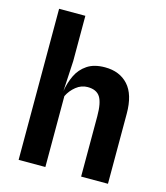

<svg xmlns="http://www.w3.org/2000/svg" viewBox="-115 -869 828 957"><g transform="rotate(15 299.0 -390.0)"><path d="M71 0V-779.5H206.5V-545.5L198 -390V-389.5Q205 -433 223.2 -471.2Q241.5 -509.5 276.8 -533.2Q312 -557 368.5 -557Q444 -557 488 -508.8Q532 -460.5 532 -361.5V0H393.5V-311.5Q393.5 -380.5 374.8 -410Q356 -439.5 310 -439.5Q277.5 -439.5 250.8 -418Q224 -396.5 209 -366V0Z"/></g></svg>

Font: Spline Sans SemiBold
Style: Regular
Weight: 600
Designer: Eben Sorkin, Mirko Velimirovic
Foundry: Sorkin Type
Version: Version 1.000; ttfautohint (v1.8.3)